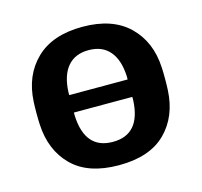

<svg xmlns="http://www.w3.org/2000/svg" viewBox="-84 -622 761 724"><g transform="rotate(-15 296.0 -260.0)"><path d="M296 10Q176 10 113.5 -52Q51 -114 46 -216Q45 -234 45 -260Q45 -286 46 -304Q51 -406 115 -468Q179 -530 296 -530Q413 -530 477 -468Q541 -406 546 -304Q547 -286 547 -260Q547 -234 546 -216Q541 -114 478.5 -52Q416 10 296 10ZM182 -307Q182 -302 182 -294H410Q410 -302 410 -307Q407 -371 378 -405Q349 -439 296 -439Q243 -439 214 -405Q185 -371 182 -307ZM296 -81Q404 -81 410 -213Q410 -218 410 -226H182Q182 -218 182 -213Q188 -81 296 -81Z"/></g></svg>

Font: Rubik Medium
Style: Regular
Weight: 500
Designer: Hubert and Fischer
Foundry: Hubert and Fischer
Version: Version 2.300; ttfautohint (v1.8.4.7-5d5b);gftools[0.9.30]